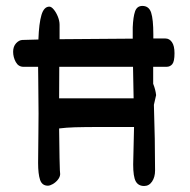

<svg xmlns="http://www.w3.org/2000/svg" viewBox="-20 -616 635 642"><path d="M563.5 -438Q563.5 -410.6 556.2 -401.6Q548.8 -392.6 536.6 -392.6H492.2V-335.9Q500 -316.4 502 -297.9L494.6 -265.6Q498.5 -148.9 498.5 -45.9Q498.5 -23.9 488.5 -9Q478.5 5.9 461.9 5.9Q442.4 5.9 433.8 -9.8Q425.3 -25.4 425.3 -66.4L428.2 -191.4H329.1Q259.8 -191.4 230.5 -190.4Q201.2 -189.5 177.7 -186.5Q179.2 -57.6 180.2 -46.9Q181.2 -36.1 181.2 -33.7Q180.7 -23.9 173.3 -14.9Q166 -5.9 156.5 -0.5Q147 4.9 140.1 4.9Q120.6 4.9 114 -14.6Q107.4 -34.2 107.4 -71.3Q107.4 -112.3 108.4 -170.9L108.9 -235.8Q108.9 -279.8 107.9 -351.1L107.4 -392.6H58.6Q41.5 -392.6 32.7 -408.7Q23.9 -424.8 23.9 -442.9Q23.9 -460.4 33.7 -471.2Q43.5 -481.9 54.7 -482.4L108.4 -483.9Q110.4 -538.6 118.7 -566.2Q127 -593.8 145 -593.8Q151.9 -593.8 159.9 -584Q168 -574.2 173.6 -560.1Q179.2 -545.9 179.2 -533.2V-484.9L423.8 -486.8V-524.4Q425.3 -559.6 431.6 -577.9Q438 -596.2 456.1 -596.2Q478 -596.2 485.4 -573.7Q492.7 -551.3 492.7 -500.5V-487.3H533.2Q546.4 -487.3 554.9 -475.1Q563.5 -462.9 563.5 -438ZM424.8 -392.6H178.2L177.7 -287.1H426.8Z"/></svg>

Font: Dekko
Style: Regular
Weight: 400
Designer: Multiple
Foundry: Sorkin Type
Version: Version 2.001